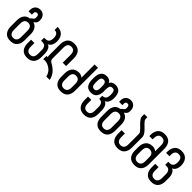

<svg xmlns="http://www.w3.org/2000/svg" viewBox="255 -1925 3149 3149"><g transform="rotate(45 1829.5 -351.0)"><path d="M278 -314Q278 -362 257.5 -388.5Q237 -415 194 -415Q152 -415 131.5 -388.5Q111 -362 111 -314V-165Q111 -117 131.5 -90.5Q152 -64 194 -64Q237 -64 257.5 -90.5Q278 -117 278 -165ZM249 -479Q303 -464 329.5 -420Q356 -376 356 -310V-169Q356 -89 316 -41.5Q276 6 194 6Q113 6 73.5 -41.5Q34 -89 34 -169V-310Q34 -382 66 -428Q98 -474 163 -483Q171 -493 180.5 -500.5Q190 -508 198 -515Q217 -529 221.5 -538.5Q226 -548 226 -564V-574Q226 -595 221 -606.5Q216 -618 209 -623Q202 -628 195.5 -629Q189 -630 185 -630Q180 -630 172.5 -629Q165 -628 158.5 -623.5Q152 -619 147.5 -610.5Q143 -602 143 -587V-551H66V-587Q66 -608 72.5 -629Q79 -650 93.5 -667.5Q108 -685 131 -696Q154 -707 188 -707Q240 -707 272 -671Q303 -636 303 -579V-564Q302 -533 284 -513Q266 -493 249 -479Z M668 -393Q687 -389 701.5 -375Q716 -361 726 -341Q736 -321 741 -297Q746 -273 746 -250V-169Q746 -89 706 -41.5Q666 6 584 6Q503 6 463.5 -41.5Q424 -89 424 -169V-251H501V-165Q501 -117 521.5 -90.5Q542 -64 584 -64Q628 -64 648 -90.5Q668 -117 668 -165V-254Q668 -302 648 -328.5Q628 -355 584 -355H552V-426H584Q628 -426 648 -452.5Q668 -479 668 -527V-535Q668 -583 648 -609.5Q628 -636 584 -636V-707Q665 -707 705.5 -659Q746 -611 746 -531Q746 -508 741 -485Q736 -462 726 -443Q716 -424 701.5 -410.5Q687 -397 668 -393Z M933 -215Q975 -192 1005 -167Q1035 -142 1055.5 -115Q1076 -88 1088 -59.5Q1100 -31 1106 0H1028Q1014 -61 977.5 -99Q941 -137 885 -159Q873 -163 859.5 -165.5Q846 -168 833 -169H824Q816 -169 809 -168Q798 -167 791 -165V-241H801Q806 -241 810 -241.5Q814 -242 819 -242Q817 -251 815.5 -259.5Q814 -268 814 -277V-532Q814 -613 853.5 -660.5Q893 -708 974 -708Q1056 -708 1096 -660.5Q1136 -613 1136 -532V-351H1058V-536Q1058 -584 1037.5 -610.5Q1017 -637 974 -637Q932 -637 911.5 -610.5Q891 -584 891 -536V-277Q891 -257 902 -241Q913 -225 933 -215Z M1449 -254Q1449 -302 1428.5 -328.5Q1408 -355 1365 -355Q1322 -355 1302 -328.5Q1282 -302 1282 -254V-165Q1282 -117 1302 -90.5Q1322 -64 1365 -64Q1408 -64 1428.5 -90.5Q1449 -117 1449 -165ZM1526 -700V-169Q1526 -88 1486 -41Q1446 6 1365 6Q1284 6 1244 -41Q1204 -88 1204 -169V-250Q1204 -330 1244 -378Q1284 -426 1365 -426Q1385 -426 1409 -418Q1433 -410 1448 -394V-700Z M1789 -536Q1789 -548 1788 -564Q1787 -580 1781.5 -594.5Q1776 -609 1764 -619.5Q1752 -630 1730 -630Q1707 -630 1695 -619.5Q1683 -609 1677.5 -594.5Q1672 -580 1671 -564Q1670 -548 1670 -536V-500Q1670 -489 1671 -473Q1672 -457 1677.5 -442.5Q1683 -428 1695 -417.5Q1707 -407 1730 -407Q1752 -407 1764 -417.5Q1776 -428 1781.5 -442.5Q1787 -457 1788 -473Q1789 -489 1789 -500ZM1988 -393Q2007 -389 2021.5 -375Q2036 -361 2045.5 -341Q2055 -321 2060 -297Q2065 -273 2065 -250V-169Q2065 -89 2025 -41.5Q1985 6 1904 6Q1823 6 1783.5 -41.5Q1744 -89 1744 -169V-251H1821V-165Q1821 -117 1841.5 -90.5Q1862 -64 1904 -64Q1947 -64 1967 -90.5Q1987 -117 1987 -165V-254Q1987 -302 1967 -328.5Q1947 -355 1904 -355H1900V-426H1904Q1947 -426 1967 -452.5Q1987 -479 1987 -527V-535Q1987 -583 1976 -609.5Q1965 -636 1927 -636Q1888 -636 1877.5 -609.5Q1867 -583 1867 -535V-500Q1867 -418 1833.5 -373.5Q1800 -329 1730 -329Q1659 -329 1626 -373.5Q1593 -418 1593 -500V-536Q1593 -618 1626 -662.5Q1659 -707 1730 -707Q1762 -707 1789 -692Q1816 -677 1827 -648Q1838 -677 1865 -692Q1892 -707 1927 -707Q1967 -707 1994 -694.5Q2021 -682 2036.5 -659Q2052 -636 2058.5 -603.5Q2065 -571 2065 -531Q2065 -508 2060 -485Q2055 -462 2045.5 -443Q2036 -424 2021.5 -410.5Q2007 -397 1988 -393Z M2377 -314Q2377 -362 2356.5 -388.5Q2336 -415 2293 -415Q2251 -415 2230.5 -388.5Q2210 -362 2210 -314V-165Q2210 -117 2230.5 -90.5Q2251 -64 2293 -64Q2336 -64 2356.5 -90.5Q2377 -117 2377 -165ZM2348 -479Q2402 -464 2428.5 -420Q2455 -376 2455 -310V-169Q2455 -89 2415 -41.5Q2375 6 2293 6Q2212 6 2172.5 -41.5Q2133 -89 2133 -169V-310Q2133 -382 2165 -428Q2197 -474 2262 -483Q2270 -493 2279.5 -500.5Q2289 -508 2297 -515Q2316 -529 2320.5 -538.5Q2325 -548 2325 -564V-574Q2325 -595 2320 -606.5Q2315 -618 2308 -623Q2301 -628 2294.5 -629Q2288 -630 2284 -630Q2279 -630 2271.5 -629Q2264 -628 2257.5 -623.5Q2251 -619 2246.5 -610.5Q2242 -602 2242 -587V-551H2165V-587Q2165 -608 2171.5 -629Q2178 -650 2192.5 -667.5Q2207 -685 2230 -696Q2253 -707 2287 -707Q2339 -707 2371 -671Q2402 -636 2402 -579V-564Q2401 -533 2383 -513Q2365 -493 2348 -479Z M2671 -701V-677Q2671 -666 2672 -657Q2673 -640 2686.5 -622.5Q2700 -605 2719 -586Q2738 -567 2760 -546.5Q2782 -526 2801 -504Q2820 -482 2832.5 -457.5Q2845 -433 2845 -407V-169Q2845 -89 2805 -41.5Q2765 6 2683 6Q2602 6 2562.5 -41.5Q2523 -89 2523 -169V-251H2600V-165Q2600 -117 2620.5 -90.5Q2641 -64 2683 -64Q2726 -64 2746.5 -90.5Q2767 -117 2767 -165V-411Q2767 -427 2755.5 -444Q2744 -461 2726 -479.5Q2708 -498 2687 -517.5Q2666 -537 2647.5 -557.5Q2629 -578 2615.5 -599Q2602 -620 2600 -642Q2599 -653 2599 -672Q2599 -690 2600 -701Z M3158 -254Q3158 -302 3137 -328.5Q3116 -355 3074 -355Q3031 -355 3011 -328.5Q2991 -302 2991 -254V-165Q2991 -117 3011 -90.5Q3031 -64 3074 -64Q3116 -64 3137 -90.5Q3158 -117 3158 -165ZM3073 -707Q3155 -707 3195 -659.5Q3235 -612 3235 -531V-169Q3235 -88 3195 -41Q3155 6 3074 6Q2993 6 2953 -41Q2913 -88 2913 -169V-250Q2913 -330 2953 -378Q2993 -426 3074 -426Q3094 -426 3118 -418Q3142 -410 3157 -394V-535Q3157 -583 3136.5 -609.5Q3116 -636 3073 -636Q3031 -636 3010.5 -609.5Q2990 -583 2990 -535V-504H2913V-531Q2913 -612 2952.5 -659.5Q2992 -707 3073 -707Z M3625 -531Q3625 -508 3620 -485Q3615 -462 3605 -443Q3595 -424 3580.5 -410.5Q3566 -397 3547 -393Q3566 -389 3580.5 -375Q3595 -361 3605 -341Q3615 -321 3620 -297Q3625 -273 3625 -250V-169Q3625 -89 3585 -41.5Q3545 6 3463 6Q3382 6 3342.5 -41.5Q3303 -89 3303 -169V-251H3380V-165Q3380 -117 3400.5 -90.5Q3421 -64 3463 -64Q3506 -64 3526.5 -90.5Q3547 -117 3547 -165V-254Q3547 -302 3526.5 -328.5Q3506 -355 3463 -355H3431V-426H3463Q3506 -426 3526.5 -452.5Q3547 -479 3547 -527V-535Q3547 -583 3526.5 -609.5Q3506 -636 3463 -636Q3421 -636 3400.5 -609.5Q3380 -583 3380 -535V-504H3303V-531Q3303 -611 3342.5 -659Q3382 -707 3463 -707Q3544 -707 3584.5 -659Q3625 -611 3625 -531Z"/></g></svg>

Font: Bebas Neue Regular
Style: Regular
Weight: 400
Designer: Ryoichi Tsunekawa & LGV (GE)
Foundry: Free Software Foundation, Inc.
Version: Version 1.003 August 13, 2016